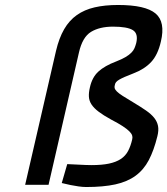

<svg xmlns="http://www.w3.org/2000/svg" viewBox="-20 -742 672 771"><path d="M81 0 205 -538Q217 -589 237.5 -624.5Q258 -660 288.5 -681.5Q319 -703 360 -712.5Q401 -722 454 -722Q564 -722 604.5 -688Q645 -654 626 -575Q614 -522 587 -493Q560 -464 515 -447Q494 -439 480.5 -433Q467 -427 458.5 -422Q450 -417 446 -412Q442 -407 441 -400Q439 -393 440.5 -387.5Q442 -382 449.5 -374.5Q457 -367 472.5 -357Q488 -347 515 -331Q545 -313 566 -298.5Q587 -284 599 -269Q611 -254 614.5 -236.5Q618 -219 612 -195Q598 -138 577.5 -99Q557 -60 524 -36Q491 -12 443 -1.5Q395 9 326 9Q312 9 295 6.5Q278 4 263 1Q245 -3 228 -7L250 -83Q273 -82 292 -81Q309 -80 324.5 -79.5Q340 -79 347 -79Q389 -79 417.5 -85Q446 -91 465 -103.5Q484 -116 494.5 -136Q505 -156 511 -183Q513 -191 510.5 -198.5Q508 -206 499 -215Q490 -224 472.5 -235.5Q455 -247 426 -262Q395 -279 376 -293.5Q357 -308 347.5 -322.5Q338 -337 337 -353.5Q336 -370 341 -391Q350 -432 375.5 -455Q401 -478 446 -495Q469 -504 483.5 -512.5Q498 -521 507 -530Q516 -539 520 -548.5Q524 -558 527 -569Q536 -607 513.5 -621Q491 -635 434 -635Q380 -635 345.5 -614Q311 -593 297 -531L175 0Z"/></svg>

Font: Panefresco 600wt
Style: Italic
Weight: 600
Foundry: Campivisivi & Chank Co
Version: Version 1.000